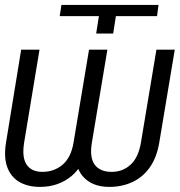

<svg xmlns="http://www.w3.org/2000/svg" viewBox="-36 -731 713 761"><path d="M356 -667H200.7L207.5 -711.4H592.3L586.4 -667H423.3L412.6 -598.1H345.2ZM316.9 -534.2H376.5L314.9 -165.5Q300.3 -77.1 248 -33.7Q195.8 9.8 122.6 9.8Q74.2 9.8 40.5 -10Q6.8 -29.8 -7.3 -68.6Q-21.5 -107.4 -12.2 -165.5L47.9 -534.2H120.6L59.6 -165.5Q50.3 -106.4 69.8 -78.1Q89.4 -49.8 131.8 -49.8Q178.7 -49.8 212.2 -78.4Q245.6 -106.9 255.4 -165.5ZM584 -534.2H656.7L595.2 -165.5Q585.4 -106.9 557.9 -67.9Q530.3 -28.8 489 -9.5Q447.8 9.8 397 9.8Q327.1 9.8 290.5 -34.2Q253.9 -78.1 268.6 -165.5L329.6 -534.2H389.6L328.1 -165.5Q318.4 -106 339.6 -77.9Q360.8 -49.8 406.7 -49.8Q450.7 -49.8 481.7 -78.4Q512.7 -106.9 522.5 -165.5Z"/></svg>

Font: Inter Tight Light
Style: Italic
Weight: 300
Italic angle: -9.39999°
Designer: Rasmus Andersson
Foundry: rsms
Version: Version 3.004